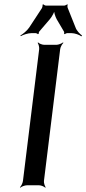

<svg xmlns="http://www.w3.org/2000/svg" viewBox="-20 -856 399 887"><path d="M183 -20 258 -629C259 -638 267 -653 273 -658L271 -660C265 -655 250 -649 241 -649H184C175 -649 160 -655 156 -660L154 -658C158 -653 162 -638 161 -629L86 -20C85 -11 78 4 72 9L74 11C79 6 95 0 104 0H161C170 0 184 6 189 11L191 9C187 4 182 -11 183 -20ZM126 -703H145C148 -703 154 -700 155 -698L159 -700C158 -702 160 -709 162 -711L210 -767C221 -780 232 -801 234 -813H230C228 -801 235 -780 242 -767L275 -711C277 -709 277 -702 276 -700L280 -698C281 -700 287 -703 290 -703H309C326 -703 347 -695 356 -688L359 -692C350 -698 334 -714 329 -729L293 -819C291 -823 291 -832 293 -834L291 -836C288 -834 280 -830 276 -830H193C189 -830 181 -834 181 -836L176 -834C178 -832 176 -823 174 -819L115 -729C105 -714 85 -698 74 -692L76 -689C86 -695 109 -703 126 -703Z"/></svg>

Font: Gamestation Storm Oblique 
Style: Italic
Weight: 400
Designer: Jonas Hecksher
Foundry: Jonas Hecksher, Playtypeª, e-types AS
Version: Version 1.003